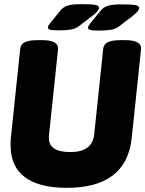

<svg xmlns="http://www.w3.org/2000/svg" viewBox="-20 -895 698 923"><path d="M301 8Q169 8 100 -43Q31 -94 31 -196Q31 -204 31 -212.5Q31 -221 32 -230L77 -659Q79 -682 99 -692Q119 -702 161 -702H183Q263 -702 259 -658L216 -250Q215 -242 215 -238Q215 -234 215 -231Q215 -164 319 -164Q424 -164 433 -250L476 -659Q478 -682 498 -692Q518 -702 560 -702H582Q662 -702 658 -658L613 -230Q587 8 301 8ZM263 -749Q230 -749 220 -752.5Q210 -756 210 -762Q210 -771 226 -790L271 -845Q285 -862 306.5 -868.5Q328 -875 371 -875Q419 -875 437.5 -871.5Q456 -868 456 -858Q456 -851 449.5 -842.5Q443 -834 427 -821L359 -769Q343 -757 321 -753Q299 -749 263 -749ZM456 -748Q423 -748 413 -751.5Q403 -755 403 -761Q403 -770 419 -789L464 -844Q478 -861 499.5 -867.5Q521 -874 564 -874Q612 -874 630.5 -870.5Q649 -867 649 -857Q649 -850 642.5 -841.5Q636 -833 620 -820L552 -768Q536 -756 514 -752Q492 -748 456 -748Z"/></svg>

Font: Asap Semi Condensed Semi Condensed Black
Style: Italic
Weight: 900
Width: 4
Italic angle: -6°
Designer: Pablo Cosgaya
Foundry: Omnibus-Type
Version: Version 3.001; ttfautohint (v1.8.4.7-5d5b)